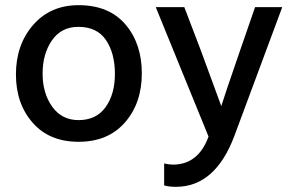

<svg xmlns="http://www.w3.org/2000/svg" viewBox="-20 -534 1101 735"><path d="M280.8 8.8Q393.6 8.8 458.3 -65.2Q522.9 -139.2 522.9 -253.2Q522.9 -367.2 460 -440.7Q397 -514.2 280.8 -514.2Q172.9 -514.2 106.9 -438.5Q41 -362.8 41 -249Q41 -137.2 105 -64.2Q168.9 8.8 280.8 8.8ZM279.8 -431.2Q351.6 -431.2 385.7 -380.6Q419.9 -330.1 419.9 -251Q419.9 -173.8 384.3 -124Q348.6 -74.2 280.8 -74.2Q216.8 -74.2 179.9 -125.5Q143.1 -176.8 143.1 -252Q143.1 -328.1 179 -379.6Q214.8 -431.2 279.8 -431.2ZM778.3 -11.2Q739.3 95.7 642.6 96.2Q624.5 95.7 608.4 91.8V175.8Q627.4 181.2 654.3 181.2Q804.2 180.7 877.4 -14.2L1060.5 -506.8H956.5L899.4 -341.8Q835.9 -157.7 827.1 -127.9L748.5 -341.8L685.5 -506.8H576.2Z"/></svg>

Font: FAU Chimera Medium
Style: Regular
Weight: 500
Version: Version 1.002;hotconv 1.0.117;makeotfexe 2.5.65602